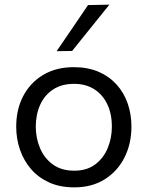

<svg xmlns="http://www.w3.org/2000/svg" viewBox="-20 -798 638 829"><path d="M300.5 11Q239 11 192.2 -10.2Q145.5 -31.5 114 -68Q82.5 -104.5 66.2 -151.8Q50 -199 50 -251Q50 -325.5 80.2 -383.2Q110.5 -441 166.2 -474.5Q222 -508 299 -508Q358.5 -508 404.5 -488.5Q450.5 -469 482.5 -434Q514.5 -399 531 -352.2Q547.5 -305.5 547.5 -251Q547.5 -177.5 517.5 -118Q487.5 -58.5 432.2 -23.8Q377 11 300.5 11ZM300.5 -61Q355 -61 391 -88Q427 -115 445 -158.5Q463 -202 463 -251Q463 -307 443 -348.5Q423 -390 386.5 -413Q350 -436 300 -436Q246 -436 209 -411.5Q172 -387 153.2 -345Q134.5 -303 134.5 -251Q134.5 -202 152.8 -158.5Q171 -115 208 -88Q245 -61 300.5 -61ZM224.5 -577Q258.5 -627 292.8 -677Q327 -727 360 -776L452.5 -778Q425 -744 398 -710.5Q371 -677 344.5 -644Q318 -611 291.5 -578Z"/></svg>

Font: Commissioner Thin
Style: Regular
Weight: 400
Version: Version 1.000